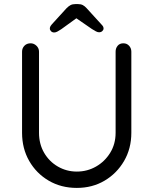

<svg xmlns="http://www.w3.org/2000/svg" viewBox="-20 -913 750 940"><path d="M584 -701Q601 -701 612 -689Q623 -677 623 -660V-263Q623 -186 587.5 -125Q552 -64 492 -28.5Q432 7 356 7Q279 7 218.5 -28.5Q158 -64 123 -125Q88 -186 88 -263V-660Q88 -677 99.5 -689Q111 -701 130 -701Q146 -701 158.5 -689Q171 -677 171 -660V-263Q171 -208 196 -165Q221 -122 263.5 -97.5Q306 -73 356 -73Q407 -73 450 -97.5Q493 -122 519.5 -165Q546 -208 546 -263V-660Q546 -677 556 -689Q566 -701 584 -701ZM367 -833 280 -770Q269 -763 261 -758.5Q253 -754 245 -754Q236 -754 230 -760Q224 -766 224 -773Q224 -778 226 -782.5Q228 -787 234 -794L306 -873Q316 -883 325.5 -888Q335 -893 349 -893H362Q376 -893 385.5 -888Q395 -883 404 -873L476 -794Q482 -788 484.5 -783.5Q487 -779 487 -773Q487 -767 481 -761Q475 -755 465 -755Q458 -755 449.5 -759.5Q441 -764 430 -771L343 -831Z"/></svg>

Font: Quicksand Light Medium
Style: Regular
Weight: 500
Version: Version 3.006